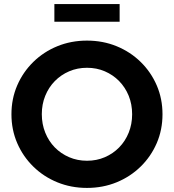

<svg xmlns="http://www.w3.org/2000/svg" viewBox="-20 -910 853 941"><path d="M406.3 11Q328.4 11 261.1 -16.5Q193.8 -44 143.3 -93.5Q92.7 -143 64.4 -208.5Q36.1 -274 36.1 -350Q36.1 -426 64.4 -491.5Q92.7 -557 143.3 -606.5Q193.8 -656 261.1 -683.5Q328.4 -711 406.3 -711Q484.2 -711 551.5 -683.5Q618.7 -656 669.3 -606.5Q719.9 -557 748.2 -491.5Q776.4 -426 776.4 -350Q776.4 -274 748.2 -208.5Q719.9 -143 669.3 -93.5Q618.7 -44 551.5 -16.5Q484.2 11 406.3 11ZM406.4 -122.2Q453.6 -122.2 493.7 -139.5Q533.9 -156.8 563.9 -187.4Q593.9 -218 610.8 -259.8Q627.6 -301.7 627.6 -350Q627.6 -399.1 610.8 -440.5Q593.9 -481.9 563.9 -512.6Q533.9 -543.2 493.7 -560.5Q453.6 -577.8 406.4 -577.8Q359.3 -577.8 319 -560.5Q278.7 -543.2 248.7 -512.6Q218.6 -481.9 201.8 -440.5Q184.9 -399.1 184.9 -350.5Q184.9 -301.9 201.8 -259.9Q218.7 -218 248.7 -187.4Q278.7 -156.8 319.1 -139.5Q359.4 -122.2 406.4 -122.2ZM246.5 -803.5V-890.2H566.3V-803.5Z"/></svg>

Font: Red Hat Display
Style: Regular
Weight: 300
Designer: Pentagram, MCKL
Foundry: Pentagram, MCKL
Version: Version 1.023